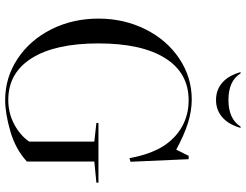

<svg xmlns="http://www.w3.org/2000/svg" viewBox="-124 -811 951 743"><g transform="rotate(90 351.5 -439.5)"><path d="M528 -77Q503 -41 460 -18.5Q417 4 367 4Q262 4 205 -87Q148 -178 148 -345Q148 -512 205 -603Q262 -694 368 -694Q425 -694 471.5 -667.5Q518 -641 548 -592Q578 -542 592 -465L606 -469L596 -694H583L559 -646Q502 -677 455.5 -691.5Q409 -706 365 -706Q279 -706 207 -658Q135 -610 93.5 -527Q52 -444 52 -345Q52 -245 93.5 -162.5Q135 -80 207.5 -32Q280 16 367 16Q419 16 488 -4Q557 -24 605 -68V-329L687 -337V-345H456V-337L528 -329ZM475 -895H470Q440 -848 367 -848Q293 -848 264 -895H259Q272 -849 299.5 -824.5Q327 -800 367 -800Q406 -800 434 -824.5Q462 -849 475 -895Z"/></g></svg>

Font: Libre Caslon Display
Style: Regular
Weight: 400
Designer: Pablo Impallari, Rodrigo Fuenzalida
Foundry: Pablo Impallari, Rodrigo Fuenzalida
Version: Version 1.100; ttfautohint (v1.6) -l 8 -r 50 -G 200 -x 14 -D